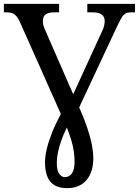

<svg xmlns="http://www.w3.org/2000/svg" viewBox="-20 -734 719 994"><path d="M327 240Q288 240 262.5 225Q237 210 225 180Q213 150 213 107Q213 75 222.5 35.5Q232 -4 250 -49Q268 -94 295 -144L84 -618Q75 -638 66 -649Q57 -660 45.5 -665Q34 -670 15 -670H0V-714H286V-670H258Q231 -670 216.5 -659.5Q202 -649 202 -625Q202 -616 204 -606.5Q206 -597 210 -587L359 -246L512 -580Q517 -591 519.5 -603.5Q522 -616 522 -624Q522 -648 506.5 -659Q491 -670 461 -670H432V-714H679V-670H659Q640 -670 629 -663.5Q618 -657 608.5 -640.5Q599 -624 584 -593L390 -178Q417 -117 433 -68.5Q449 -20 456 17.5Q463 55 463 86Q463 157 427.5 198.5Q392 240 327 240ZM315 183Q339 183 352.5 163.5Q366 144 366 104Q366 78 362.5 52Q359 26 350 -5Q341 -36 326 -74Q309 -40 297.5 -7Q286 26 280 55Q274 84 274 108Q274 150 287 166.5Q300 183 315 183Z"/></svg>

Font: ET Text
Style: Regular
Weight: 470
Designer: Monotype Design Team
Foundry: Monotype Imaging Inc.
Version: Version 2.009